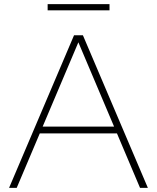

<svg xmlns="http://www.w3.org/2000/svg" viewBox="-20 -911 761 931"><path d="M24 0 339 -740H382L697 0H659L354 -720H366L61 0ZM161 -264 171 -297H550L560 -264ZM211 -861V-891H511V-861Z"/></svg>

Font: Encode Sans SC Expanded Thin
Style: Regular
Weight: 250
Width: 7
Designer: Multiple Designers
Foundry: Impallari Type
Version: Version 3.002